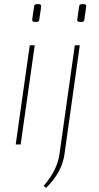

<svg xmlns="http://www.w3.org/2000/svg" viewBox="-20 -699 477 929"><path d="M158 -679H168Q181 -679 179 -666L170 -604Q169 -593 158 -593H148Q134 -593 136 -606L145 -668Q146 -679 158 -679ZM376 -679H386Q399 -679 397 -666L388 -604Q387 -593 376 -593H366Q352 -593 354 -606L363 -668Q364 -679 376 -679ZM80 0H56L124 -480H148ZM366 -480 292 47Q280 135 203 210L191 200Q257 126 268 45L342 -480Z"/></svg>

Font: Exo 2.0 Thin
Style: Italic
Weight: 250
Italic angle: -8°
Designer: Natanael Gama
Version: Version 1.001;PS 001.001;hotconv 1.0.70;makeotf.lib2.5.58329